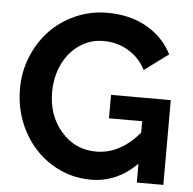

<svg xmlns="http://www.w3.org/2000/svg" viewBox="-52 -767 828 824"><g transform="rotate(5 362.5 -355.0)"><path d="M423.8 -365.2H681.2V0H566.9V-81.1Q481 4.9 369.1 4.9Q276.9 4.9 199.5 -43Q122.1 -90.8 77.1 -174.6Q32.2 -258.3 32.2 -358.9Q32.2 -430.7 58.8 -496.1Q85.4 -561.5 131.1 -609.6Q176.8 -657.7 241.2 -686.3Q305.7 -714.8 377.9 -714.8Q475.6 -714.8 548.1 -673.6Q620.6 -632.3 657.2 -560.1L554.2 -483.9Q527.3 -535.6 479 -564.2Q430.7 -592.8 373 -592.8Q314 -592.8 267.3 -560.1Q220.7 -527.3 195.8 -473.1Q170.9 -418.9 170.9 -355Q170.9 -253.9 230.7 -185.5Q290.5 -117.2 380.9 -117.2Q483.9 -117.2 566.9 -214.8V-264.2H423.8Z"/></g></svg>

Font: Rawline
Style: Bold
Weight: 700
Designer: Matt McInerney, Pablo Impallari, Rodrigo Fuenzalida
Foundry: Matt McInerney, Pablo Impallari, Rodrigo Fuenzalida
Version: Version 4.020;PS 004.020;hotconv 1.0.88;makeotf.lib2.5.64775